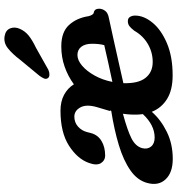

<svg xmlns="http://www.w3.org/2000/svg" viewBox="12 -774 775 838"><g transform="rotate(-90 399.0 -354.5)"><path d="M20 -99Q31.5 -142 74.8 -172.2Q118 -202.5 185 -222.8Q252 -243 334.5 -256Q335.5 -259 336.5 -262L334 -261.5L351.5 -320.5Q364 -365.5 349.5 -391.2Q335 -417 309.5 -417Q284 -417 266 -401Q248 -385 242 -361.5L237.5 -344Q229.5 -314.5 203.2 -298.5Q177 -282.5 138.5 -282.5Q117.5 -283 106.2 -301.5Q95 -320 107.5 -354Q125.5 -404 183.2 -440.8Q241 -477.5 335.5 -477.5Q375.5 -477.5 404.8 -461.8Q434 -446 450.5 -419Q486 -445 527.8 -459.5Q569.5 -474 616 -474Q678.5 -474 709.2 -440.5Q740 -407 748 -354.5Q750 -346.5 753.8 -340Q757.5 -333.5 762.5 -332.5Q780.5 -329.5 780.5 -309Q780.5 -295 771.2 -282.5Q762 -270 738.5 -266Q700.5 -258 649.2 -246.5Q598 -235 546.2 -223.5Q494.5 -212 455.5 -203Q453.5 -138 478.5 -106.5Q503.5 -75 548 -75Q590 -75 626.2 -96Q662.5 -117 684.5 -155.5Q696.5 -171 705.2 -177.2Q714 -183.5 726.5 -183.5Q739 -183.5 744.8 -174Q750.5 -164.5 750.5 -152Q750.5 -113.5 719.5 -75.8Q688.5 -38 630 -13Q571.5 12 489.5 12Q426 12 386.8 -12.2Q347.5 -36.5 330.5 -79Q296 -39.5 243.2 -13.5Q190.5 12.5 125 12.5Q65 12.5 35.8 -18.8Q6.5 -50 20 -99ZM578.5 -403.5Q555.5 -403.5 531.8 -383.2Q508 -363 488.8 -328.5Q469.5 -294 461 -251Q499.5 -259 544.5 -269Q589.5 -279 621.5 -286.5Q627.5 -308.5 627.5 -340Q627.5 -369.5 614.5 -386.5Q601.5 -403.5 578.5 -403.5ZM318.5 -169.5Q319.5 -187 322 -205Q248.5 -185 214.2 -167.5Q180 -150 172 -121.5Q166 -98 178.8 -82.2Q191.5 -66.5 218 -66.5Q272.5 -66.5 320.5 -118Q317 -142 318.5 -169.5ZM557 -653Q583 -687.5 608 -707.2Q633 -727 662.5 -721Q687 -716.5 694.8 -696.8Q702.5 -677 692.5 -654.5Q682.5 -632 663 -616.2Q643.5 -600.5 610 -584.5L514 -530.5Q503 -525.5 492.5 -525.8Q482 -526 477.5 -532.5Q472 -540 476.2 -549.8Q480.5 -559.5 488 -569.5Z"/></g></svg>

Font: Fraunces 9pt SuperSoft SemiBold
Style: Italic
Weight: 600
Italic angle: -16°
Version: Version 1.000;[0bf87f6ff]